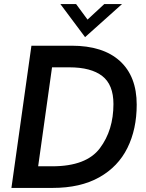

<svg xmlns="http://www.w3.org/2000/svg" viewBox="-20 -921 716 941"><path d="M134 -697H331Q485 -697 567.5 -622Q650 -547 650 -408Q650 -288 604.5 -196Q559 -104 466.5 -52Q374 0 238 0H36ZM536 -411Q536 -506 481 -548.5Q426 -591 320 -591H235L167 -106H236Q403 -106 469.5 -194.5Q536 -283 536 -411ZM276 -901H353L409 -825L491 -901H578L397 -739Z"/></svg>

Font: Hanken Grotesk SemiBold
Style: Italic
Weight: 600
Italic angle: -8°
Designer: Alfredo Marco Pradil
Foundry: Hanken Design Co.
Version: Version 3.014